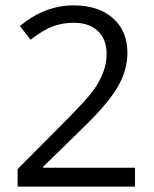

<svg xmlns="http://www.w3.org/2000/svg" viewBox="-20 -695 573 715"><path d="M482.8 -70.3V0H45.5V-65.2L220.4 -241.2Q301.8 -323.1 326.1 -356.4Q377.1 -425.7 377.1 -494.4Q377.1 -548 344.8 -579.1Q312.4 -610.2 255.3 -610.2Q213.3 -610.2 176.9 -596.8Q140.5 -583.4 94 -547L54.1 -598.1Q146.1 -674.9 254.3 -674.9Q347.3 -674.9 400.9 -627.1Q454.5 -579.4 454.5 -498Q454.5 -433.8 418.4 -371.3Q382.2 -308.9 286.1 -215.9L140.5 -73.8V-70.3Z"/></svg>

Font: KhulaRegular
Style: Regular
Weight: 400
Designer: Erin McLaughlin, Steve Matteson
Version: Version 1.001;PS 1.0;hotconv 1.0.72;makeotf.lib2.5.5900; ttf